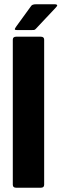

<svg xmlns="http://www.w3.org/2000/svg" viewBox="-20 -880 288 900"><path d="M40 -14V-694Q40 -708 56 -708H171Q187 -708 187 -694V-14Q187 0 171 0H56Q40 0 40 -14ZM60 -739Q50 -739 49.5 -742.5Q49 -746 57 -757L126 -852Q131 -860 149 -860H238Q245 -860 247.5 -856.5Q250 -853 242 -845L149 -746Q144 -740 139.5 -739.5Q135 -739 126 -739Z"/></svg>

Font: Glory Thin ExtraBold
Style: Regular
Weight: 800
Version: Version 1.011